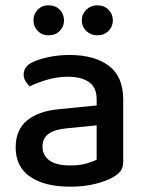

<svg xmlns="http://www.w3.org/2000/svg" viewBox="-20 -689 550 723"><path d="M245 -66Q281 -66 306.5 -73.5Q332 -81 344 -88V-217L233 -206Q187 -202 163.5 -185.5Q140 -169 140 -137Q140 -104 166 -85Q192 -66 245 -66ZM242 -482Q335 -482 389.5 -441.5Q444 -401 444 -314V-81Q444 -58 434 -45Q424 -32 406 -22Q380 -7 338.5 3.5Q297 14 245 14Q148 14 93.5 -23.5Q39 -61 39 -134Q39 -200 82 -235.5Q125 -271 204 -278L344 -292V-315Q344 -360 315 -380Q286 -400 236 -400Q196 -400 158.5 -389Q121 -378 92 -364Q83 -372 76 -383.5Q69 -395 69 -408Q69 -439 103 -455Q131 -468 167.5 -475Q204 -482 242 -482ZM221 -612Q221 -589 205 -572.5Q189 -556 162 -556Q138 -556 122 -572.5Q106 -589 106 -612Q106 -636 122 -652.5Q138 -669 162 -669Q189 -669 205 -652.5Q221 -636 221 -612ZM405 -612Q405 -589 388.5 -572.5Q372 -556 346 -556Q322 -556 305 -572.5Q288 -589 288 -612Q288 -636 305 -652.5Q322 -669 346 -669Q372 -669 388.5 -652.5Q405 -636 405 -612Z"/></svg>

Font: Baloo Bhaijaan 2 Medium
Style: Regular
Weight: 500
Designer: Sanskriti Dholi, Noopur Datye and Ek Type
Foundry: Ek Type
Version: Version 1.701